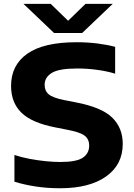

<svg xmlns="http://www.w3.org/2000/svg" viewBox="-20 -969 696 998"><path d="M292.5 9.5Q225.5 9.5 166.2 0.5Q107 -8.5 55 -24.5V-163.5Q90.5 -151.5 132.8 -143.5Q175 -135.5 217 -131.2Q259 -127 294 -127Q378 -127 410.8 -149.5Q443.5 -172 443.5 -212Q443.5 -246.5 419 -264.5Q394.5 -282.5 327.5 -295L266.5 -307Q144 -331 90.8 -383.8Q37.5 -436.5 37.5 -522.5Q37.5 -630.5 122.2 -690Q207 -749.5 377.5 -749.5Q435.5 -749.5 486.8 -743Q538 -736.5 578.5 -725.5V-586Q538.5 -598.5 486.2 -605.8Q434 -613 381.5 -613Q286.5 -613 249.2 -590Q212 -567 212 -528.5Q212 -496.5 233 -478.8Q254 -461 312.5 -449L374 -437Q508 -411.5 563 -358Q618 -304.5 618 -221Q618 -113 531.5 -51.8Q445 9.5 292.5 9.5ZM261 -797.5 102 -949H243.5L334 -861L424.5 -949H566L407 -797.5Z"/></svg>

Font: Encode Sans Expanded Expanded
Style: Bold
Weight: 700
Width: 7
Designer: Multiple Designers
Foundry: Impallari Type
Version: Version 3.000; ttfautohint (v1.8.3) -l 8 -r 50 -G 200 -x 14 